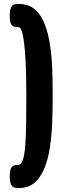

<svg xmlns="http://www.w3.org/2000/svg" viewBox="-20 -793 327 984"><path d="M75 171Q64 171 53.5 168Q43 165 36.5 152.5Q30 140 30 112Q30 83 36 70.5Q42 58 52 55Q62 52 74 52Q89 52 97.5 25.5Q106 -1 109.5 -48.5Q113 -96 114 -160.5Q115 -225 115 -301Q115 -421 110 -499Q105 -577 96.5 -615.5Q88 -654 75 -654H70Q60 -654 50.5 -657Q41 -660 35.5 -672.5Q30 -685 30 -713Q30 -741 36 -753.5Q42 -766 52 -769.5Q62 -773 74 -773Q126 -773 158.5 -745Q191 -717 209.5 -668.5Q228 -620 237 -559Q246 -498 248 -431Q250 -364 250 -299Q250 -234 247.5 -166.5Q245 -99 236 -39Q227 21 208 68.5Q189 116 157 143.5Q125 171 75 171Z"/></svg>

Font: Fredoka Condensed SemiBold
Style: Regular
Weight: 600
Width: 3
Designer: Ben Nathan
Foundry: Milena B. Brandão, Ben Nathan
Version: Version 2.001